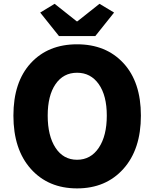

<svg xmlns="http://www.w3.org/2000/svg" viewBox="-20 -995 825 1028"><path d="M51.8 -376Q51.8 -555.7 144.5 -656.7Q237.3 -757.8 392.6 -757.8Q547.9 -757.8 641.1 -656.7Q734.4 -555.7 734.4 -376Q734.4 -195.3 640.6 -90.8Q546.9 13.7 392.6 13.7Q238.3 13.7 145 -90.8Q51.8 -195.3 51.8 -376ZM551.8 -376Q551.8 -483.4 508.8 -544.4Q465.8 -605.5 392.6 -605.5Q319.3 -605.5 277.3 -544.4Q235.4 -483.4 235.4 -376Q235.4 -267.6 277.3 -203.6Q319.3 -139.6 392.6 -139.6Q465.8 -139.6 508.8 -203.6Q551.8 -267.6 551.8 -376ZM295.9 -801.8 195.3 -927.7 272.5 -974.6 390.6 -880.9H394.5L512.7 -974.6L590.8 -927.7L490.2 -801.8Z"/></svg>

Font: Gen Shin Gothic Heavy
Style: Bold
Weight: 900
Designer: [Source Han Sans]
Ryoko NISHIZUKA  (kana & ideographs); Paul D. Hunt (Latin, Greek & Cyrillic); Wenlong ZHANG  (bopomofo
Version: Version 1.002.20150607